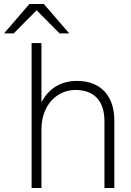

<svg xmlns="http://www.w3.org/2000/svg" viewBox="-95 -934 650 954"><path d="M62 0H111V-291C111 -417 193 -487 279 -487C373 -487 424 -433 424 -331V0H473V-336C473 -453 410 -532 287 -532C200 -532 143 -487 111 -426V-720H62ZM-75 -768H-27L87 -883L201 -768H249L123 -914H51Z"/></svg>

Font: Aspekta 200
Style: Regular
Weight: 200
Designer: Ivo Dolenc
Version: Version 2.000